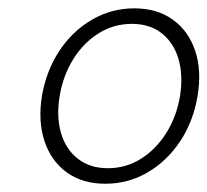

<svg xmlns="http://www.w3.org/2000/svg" viewBox="-20 -757 502 465"><path d="M234.9 -312Q179.7 -312 141.8 -339.4Q104 -366.7 87.9 -414.8Q71.8 -462.9 81.5 -524.4Q92.3 -586.4 124 -634.3Q155.8 -682.1 203.1 -709.5Q250.5 -736.8 305.2 -736.8Q360.4 -736.8 398.4 -709.5Q436.5 -682.1 452.6 -634.3Q468.8 -586.4 458.5 -524.4Q448.2 -462.9 416.3 -414.8Q384.3 -366.7 337.4 -339.4Q290.5 -312 234.9 -312ZM241.2 -349.6Q285.2 -349.6 321.5 -372.6Q357.9 -395.5 382.8 -435.1Q407.7 -474.6 416 -524.4Q423.8 -574.2 412.4 -613.8Q400.9 -653.3 371.8 -676.3Q342.8 -699.2 299.3 -699.2Q255.4 -699.2 218.8 -676.3Q182.1 -653.3 157.5 -613.8Q132.8 -574.2 124.5 -524.4Q116.2 -474.6 127.7 -435.1Q139.2 -395.5 168.5 -372.6Q197.8 -349.6 241.2 -349.6Z"/></svg>

Font: Inter 20pt ExtraLight
Style: Italic
Weight: 250
Italic angle: -9.3988°
Version: Version 4.001;git-66647c0bb